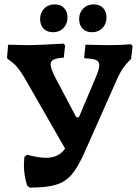

<svg xmlns="http://www.w3.org/2000/svg" viewBox="-20 -848 631 876"><path d="M585 -638 578 -579Q555 -557 540 -535Q525 -513 507 -471L365 -151Q335 -84 306.5 -51Q278 -18 235 -5Q192 8 116 8L104 -1Q89 -48 89 -96Q89 -107 91 -131L103 -142Q157 -128 190 -128Q248 -128 277 -170L101 -477Q76 -521 58 -542Q40 -563 15 -579L12 -584L17 -644L114 -642Q145 -642 271 -649L277 -640L271 -585Q239 -583 225 -576Q211 -569 211 -554Q211 -534 235 -489L328 -313H340L419 -500Q433 -534 433 -550Q433 -568 417.5 -574.5Q402 -581 366 -582L364 -587L370 -644L471 -642Q527 -642 578 -646ZM163 -761Q163 -790 181.5 -809Q200 -828 230 -828Q257 -828 272.5 -811.5Q288 -795 288 -768Q288 -739 269.5 -720Q251 -701 222 -701Q194 -701 178.5 -717.5Q163 -734 163 -761ZM341 -761Q341 -790 359.5 -809Q378 -828 407 -828Q435 -828 450.5 -811.5Q466 -795 466 -768Q466 -739 447.5 -720Q429 -701 400 -701Q372 -701 356.5 -717.5Q341 -734 341 -761Z"/></svg>

Font: Alegreya
Style: Bold
Weight: 700
Designer: Juan Pablo del Peral
Foundry: Huerta Tipografica
Version: Version 2.008; ttfautohint (v1.8)